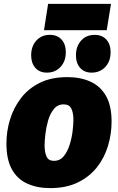

<svg xmlns="http://www.w3.org/2000/svg" viewBox="-20 -951 605 986"><path d="M326 -555Q393 -555 444 -532Q495 -509 524 -459Q553 -409 553 -327Q553 -263 534.5 -201.5Q516 -140 477.5 -91.5Q439 -43 379.5 -14Q320 15 238 15Q171 15 120 -8Q69 -31 41 -81.5Q13 -132 13 -214Q13 -277 31.5 -337.5Q50 -398 88 -447.5Q126 -497 185 -526Q244 -555 326 -555ZM307 -415Q276 -415 256.5 -391Q237 -367 227 -332Q217 -297 213 -262Q209 -227 209 -205Q209 -169 219 -147Q229 -125 257 -125Q288 -125 307.5 -149Q327 -173 338 -208.5Q349 -244 353 -279Q357 -314 357 -336Q357 -371 346.5 -393Q336 -415 307 -415ZM550 -931 528 -796H206L227 -931ZM221 -578Q183 -578 161.5 -602.5Q140 -627 140 -667Q140 -713 166.5 -742.5Q193 -772 236 -772Q274 -772 296 -748Q318 -724 318 -683Q318 -636 290.5 -607Q263 -578 221 -578ZM451 -578Q413 -578 391.5 -602.5Q370 -627 370 -667Q370 -713 396.5 -742.5Q423 -772 466 -772Q504 -772 526 -748Q548 -724 548 -683Q548 -636 520.5 -607Q493 -578 451 -578Z"/></svg>

Font: Bitter Thin Black
Style: Italic
Weight: 900
Italic angle: -9°
Version: Version 3.020